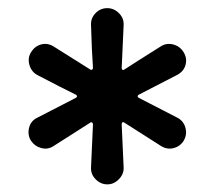

<svg xmlns="http://www.w3.org/2000/svg" viewBox="-20 -790 540 483"><path d="M75.2 -600.6Q59.6 -608.4 54.2 -626Q48.8 -643.6 58.1 -658.7Q67.4 -673.8 83.5 -678.2Q99.6 -682.6 115.2 -672.9L207 -615.2Q209 -613.3 211.4 -614.7Q213.9 -616.2 213.9 -619.1Q210.9 -659.2 209 -726.6Q208 -744.1 220.2 -756.8Q232.4 -769.5 250 -769.5Q266.6 -769.5 279.3 -756.8Q292 -744.1 291 -726.6L286.1 -618.2Q286.1 -615.2 288.6 -614.3Q291 -613.3 293 -615.2Q318.4 -631.8 383.8 -672.9Q398.4 -682.6 415.5 -678.2Q432.6 -673.8 441.9 -658.7Q451.2 -643.6 446.8 -627Q442.4 -610.4 425.8 -601.6L329.1 -551.8Q323.2 -547.9 329.1 -543.9L425.8 -494.1Q441.4 -486.3 446.3 -469.2Q451.2 -452.1 442.4 -436.5Q433.6 -421.9 417 -417.5Q400.4 -413.1 384.8 -422.9L293 -481.4Q291 -483.4 288.6 -482.4Q286.1 -481.4 286.1 -477.5L291 -369.1Q292 -352.5 279.3 -339.4Q266.6 -326.2 250 -326.2Q233.4 -326.2 220.7 -338.9Q208 -351.6 209 -369.1L213.9 -477.5Q213.9 -480.5 211.4 -481.9Q209 -483.4 207 -481.4L115.2 -422.9Q100.6 -413.1 84 -417.5Q67.4 -421.9 57.6 -436.5Q48.8 -451.2 53.2 -468.8Q57.6 -486.3 74.2 -494.1L170.9 -543.9Q176.8 -547.9 170.9 -551.8Q136.7 -568.4 75.2 -600.6Z"/></svg>

Font: Rounded Mgen+ 2p medium
Style: Regular
Weight: 500
Designer: [Source Han Sans]
Ryoko NISHIZUKA  (kana & ideographs); Paul D. Hunt (Latin, Greek & Cyrillic); Wenlong ZHANG  (bopomofo
Version: Version 1.059.20150602